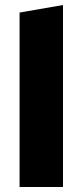

<svg xmlns="http://www.w3.org/2000/svg" viewBox="-20 -745 329 765"><path d="M58 0V-695L231 -725V0Z"/></svg>

Font: Ysabeau Office Black
Style: Regular
Weight: 900
Designer: Christian Thalmann (Catharsis Fonts)
Version: Version 2.001;gftools[0.9.30]; featfreeze: tnum,lnum,ss02